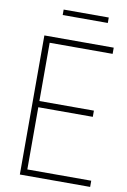

<svg xmlns="http://www.w3.org/2000/svg" viewBox="-97 -948 667 1006"><g transform="rotate(10 236.5 -445.5)"><path d="M82 0V-740H451V-707H116V-33H456V0ZM112 -364V-397H406V-364ZM158 -862V-891H398V-862Z"/></g></svg>

Font: Encode Sans Condensed Thin
Style: Regular
Weight: 100
Width: 3
Designer: Multiple Designers
Foundry: Impallari Type
Version: Version 3.002